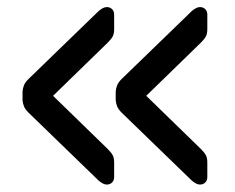

<svg xmlns="http://www.w3.org/2000/svg" viewBox="-20 -593 648 529"><path d="M530.8 -84.5Q525.7 -84.5 520.1 -87.4Q514.5 -90.4 508.7 -95.2L315.2 -282.6Q306 -291.7 302.8 -299.9Q299.6 -308.1 298.8 -316.3V-341.7Q299.6 -349.9 302.8 -358.1Q306 -366.3 315.2 -375.4L508.7 -562.8Q514.5 -567.6 520.1 -570.6Q525.7 -573.5 530.8 -573.5Q539.8 -573.5 545.5 -567.8Q551.2 -562.1 551.2 -553.1V-512.9Q551.2 -499.9 547.2 -492.6Q543.2 -485.2 533.2 -475.2L382.9 -329L533.2 -182.8Q543.2 -172.8 547.2 -165.4Q551.2 -158.1 551.2 -145.1V-104.9Q551.2 -95.9 545.5 -90.2Q539.8 -84.5 530.8 -84.5ZM274.1 -84.5Q269.1 -84.5 263.4 -87.4Q257.8 -90.4 252 -95.2L58.6 -282.6Q49.3 -291.7 46.1 -299.9Q42.9 -308.1 42.1 -316.3V-341.7Q42.9 -349.9 46.1 -358.1Q49.3 -366.3 58.6 -375.4L252 -562.8Q257.8 -567.6 263.4 -570.6Q269.1 -573.5 274.1 -573.5Q283.1 -573.5 288.8 -567.8Q294.5 -562.1 294.5 -553.1V-512.9Q294.5 -499.9 290.5 -492.6Q286.5 -485.2 276.5 -475.2L126.2 -329L276.5 -182.8Q286.5 -172.8 290.5 -165.4Q294.5 -158.1 294.5 -145.1V-104.9Q294.5 -95.9 288.8 -90.2Q283.1 -84.5 274.1 -84.5Z"/></svg>

Font: Rubik Light
Style: Regular
Weight: 300
Designer: Hubert and Fischer
Foundry: Hubert and Fischer
Version: Version 2.300;gftools[0.9.30]